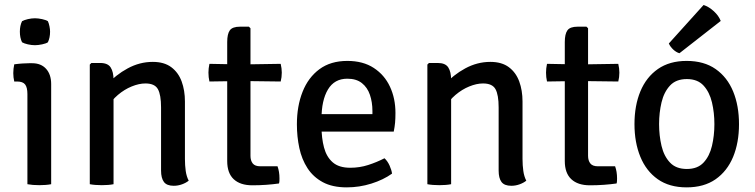

<svg xmlns="http://www.w3.org/2000/svg" viewBox="-20 -756 3098 788"><path d="M190 0Q169.5 4 141.5 4Q113.5 4 92.5 0V-370Q92.5 -397 83.2 -409.2Q74 -421.5 49.5 -421.5H38.5Q34.5 -438.5 34.5 -456Q34.5 -465 35.5 -473.8Q36.5 -482.5 38.5 -492Q57 -494.5 73 -495.5Q89 -496.5 99.5 -496.5H112Q148.5 -496.5 169.2 -473.5Q190 -450.5 190 -411ZM61.5 -626Q61.5 -650.5 70.5 -669Q79.5 -674 94.5 -677.5Q109.5 -681 123.5 -681Q136.5 -681 152.8 -677.5Q169 -674 176.5 -669Q180.5 -660.5 183 -648.2Q185.5 -636 185.5 -626Q185.5 -601 176.5 -582.5Q169.5 -577.5 153 -574Q136.5 -570.5 123.5 -570.5Q109.5 -570.5 94.2 -574Q79 -577.5 70.5 -582.5Q61.5 -601 61.5 -626Z M391.5 -497.5Q422.5 -497.5 434.2 -479.2Q446 -461 446 -428V0Q426 4 398 4Q369.5 4 348.5 0V-491L355 -497.5ZM739 -103.5Q739 -77.5 742.2 -54.5Q745.5 -31.5 754.5 -14.5Q743.5 -5.5 727 0.5Q710.5 6.5 693 6.5Q664.5 6.5 652.8 -9.2Q641 -25 641 -56V-315Q641 -367 628 -390.2Q615 -413.5 577 -413.5Q550.5 -413.5 520.5 -401.2Q490.5 -389 464 -366.5Q437.5 -344 421 -314.5V-409.5Q454.5 -448.5 503.8 -475.2Q553 -502 607 -502Q654 -502 683 -480.2Q712 -458.5 725.5 -421.8Q739 -385 739 -339.5Z M912.5 -583.5Q912.5 -616.5 923.2 -631.5Q934 -646.5 965 -646.5H1001.5L1008 -640V-116.5Q1008 -97 1017.2 -85.2Q1026.5 -73.5 1048.5 -73.5H1119Q1127 -51.5 1127 -24Q1127 -18.5 1126.8 -13Q1126.5 -7.5 1125 -3Q1100.5 0.5 1072.8 2.5Q1045 4.5 1015.5 4.5Q966 4.5 939.2 -20.5Q912.5 -45.5 912.5 -95ZM1132 -494Q1136.5 -475 1136.5 -458Q1136.5 -439 1132 -421.5L971 -423.5L839.5 -421.5Q835.5 -439 835.5 -458Q835.5 -475 839.5 -494L971.5 -491.5Z M1259.5 -216V-287.5H1508.5V-300.5Q1508.5 -336.5 1498.2 -366.8Q1488 -397 1465.2 -415Q1442.5 -433 1405.5 -433Q1352.5 -433 1326 -388.8Q1299.5 -344.5 1299.5 -268V-238Q1299.5 -189.5 1309.8 -150.8Q1320 -112 1345.5 -89.8Q1371 -67.5 1417.5 -67.5Q1456 -67.5 1491 -78.8Q1526 -90 1558 -106.5Q1570.5 -95 1578.8 -76.8Q1587 -58.5 1589 -43.5Q1553.5 -18 1504.2 -2.5Q1455 13 1403 13Q1344.5 13 1305 -8.2Q1265.5 -29.5 1242 -65.8Q1218.5 -102 1208.5 -148.5Q1198.5 -195 1198.5 -246Q1198.5 -320.5 1221.8 -379.2Q1245 -438 1291 -472Q1337 -506 1405.5 -506Q1470 -506 1514 -477.2Q1558 -448.5 1580.5 -400.2Q1603 -352 1603 -292.5Q1603 -269.5 1601.5 -252.8Q1600 -236 1596 -216Z M1777 -497.5Q1808 -497.5 1819.8 -479.2Q1831.5 -461 1831.5 -428V0Q1811.5 4 1783.5 4Q1755 4 1734 0V-491L1740.5 -497.5ZM2124.5 -103.5Q2124.5 -77.5 2127.8 -54.5Q2131 -31.5 2140 -14.5Q2129 -5.5 2112.5 0.5Q2096 6.5 2078.5 6.5Q2050 6.5 2038.2 -9.2Q2026.5 -25 2026.5 -56V-315Q2026.5 -367 2013.5 -390.2Q2000.5 -413.5 1962.5 -413.5Q1936 -413.5 1906 -401.2Q1876 -389 1849.5 -366.5Q1823 -344 1806.5 -314.5V-409.5Q1840 -448.5 1889.2 -475.2Q1938.5 -502 1992.5 -502Q2039.5 -502 2068.5 -480.2Q2097.5 -458.5 2111 -421.8Q2124.5 -385 2124.5 -339.5Z M2298 -583.5Q2298 -616.5 2308.8 -631.5Q2319.5 -646.5 2350.5 -646.5H2387L2393.5 -640V-116.5Q2393.5 -97 2402.8 -85.2Q2412 -73.5 2434 -73.5H2504.5Q2512.5 -51.5 2512.5 -24Q2512.5 -18.5 2512.2 -13Q2512 -7.5 2510.5 -3Q2486 0.5 2458.2 2.5Q2430.5 4.5 2401 4.5Q2351.5 4.5 2324.8 -20.5Q2298 -45.5 2298 -95ZM2517.5 -494Q2522 -475 2522 -458Q2522 -439 2517.5 -421.5L2356.5 -423.5L2225 -421.5Q2221 -439 2221 -458Q2221 -475 2225 -494L2357 -491.5Z M3013 -246.5Q3013 -170.5 2988.8 -112Q2964.5 -53.5 2916.8 -20.2Q2869 13 2798 13Q2727 13 2679.5 -20.5Q2632 -54 2608 -112.8Q2584 -171.5 2584 -246.5Q2584 -322.5 2608.2 -381Q2632.5 -439.5 2680.2 -472.8Q2728 -506 2798 -506Q2869.5 -506 2917.2 -472.5Q2965 -439 2989 -380.5Q3013 -322 3013 -246.5ZM2685 -246.5Q2685 -199.5 2695 -157.2Q2705 -115 2729.8 -88.8Q2754.5 -62.5 2799 -62.5Q2843 -62.5 2867.5 -88.8Q2892 -115 2902 -157.2Q2912 -199.5 2912 -246.5Q2912 -293.5 2902 -335.8Q2892 -378 2867.5 -404.8Q2843 -431.5 2799 -431.5Q2754.5 -431.5 2729.8 -404.8Q2705 -378 2695 -335.8Q2685 -293.5 2685 -246.5ZM2867.5 -735.5Q2889.5 -728.5 2909.8 -709.8Q2930 -691 2938 -670L2768.5 -537.5Q2755 -541.5 2743 -552.8Q2731 -564 2725 -577.5Z"/></svg>

Font: Signika Negative
Style: Regular
Weight: 400
Designer: Anna Giedry
Foundry: Anna Giedry
Version: Version 2.001